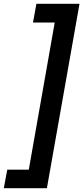

<svg xmlns="http://www.w3.org/2000/svg" viewBox="-44 -826 437 1007"><path d="M373 -806 202 161H-24L-6 64H107L243 -708H129L147 -806Z"/></svg>

Font: DM Sans 28pt SemiBold
Style: Italic
Weight: 600
Italic angle: -10°
Version: Version 4.004;gftools[0.9.30]